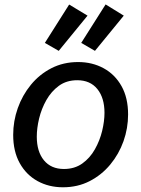

<svg xmlns="http://www.w3.org/2000/svg" viewBox="-20 -813 623 846"><path d="M257.3 12.2Q195.3 12.2 145.5 -15.1Q95.7 -42.5 66.9 -94.2Q38.1 -146 38.1 -218.8Q38.1 -279.3 58.3 -336.4Q78.6 -393.6 116.2 -439.5Q153.8 -485.4 206.5 -512.5Q259.3 -539.6 324.2 -539.6Q386.7 -539.6 436.8 -512.2Q486.8 -484.9 515.6 -433.3Q544.4 -381.8 544.4 -308.6Q544.4 -248 524.2 -190.9Q503.9 -133.8 465.8 -87.9Q427.7 -42 375 -14.9Q322.3 12.2 257.3 12.2ZM261.7 -68.4Q308.6 -68.4 342.5 -92.5Q376.5 -116.7 398.2 -155.3Q419.9 -193.8 430.2 -236.6Q440.4 -279.3 440.4 -315.9Q440.4 -381.8 408.9 -420.7Q377.4 -459.5 320.3 -459.5Q273.4 -459.5 239.7 -435.1Q206.1 -410.6 184.3 -372.1Q162.6 -333.5 152.3 -290.8Q142.1 -248 142.1 -210.9Q142.1 -145 173.6 -106.7Q205.1 -68.4 261.7 -68.4ZM238.8 -588.9 177.7 -624 284.7 -793 365.7 -744.1ZM398.4 -588.9 337.9 -624 445.3 -793.5 525.4 -744.1Z"/></svg>

Font: Schibsted Grotesk Medium
Style: Italic
Weight: 500
Italic angle: -12°
Designer: Bakken & Baeck AS, Henrik Kongsvoll
Foundry: Schibsted ASA
Version: Version 1.100;gftools[0.9.25]